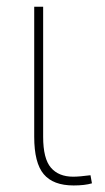

<svg xmlns="http://www.w3.org/2000/svg" viewBox="-20 -548 316 578"><path d="M83 -136.2V-527.8H109.9V-136.2Q109.9 -70.3 133.3 -43.2Q156.7 -16.1 200.2 -16.1Q219.2 -16.1 252.4 -20.5L256.8 3.9Q234.9 10.3 201.7 10.3Q140.1 10.3 111.6 -23.7Q83 -57.6 83 -136.2Z"/></svg>

Font: Roboto-Thin
Style: Regular
Weight: 250
Designer: Google
Version: Version 1.100141; 2013; ttfautohint (v0.94.14-c901) -l 8 -r 